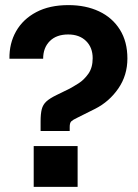

<svg xmlns="http://www.w3.org/2000/svg" viewBox="-20 -732 540 752"><path d="M139 -219V-257Q139 -286 143.5 -304Q148 -322 161.5 -334.5Q175 -347 202 -360L253 -385Q266 -392 287.5 -405.5Q309 -419 326 -443Q343 -467 343 -504Q343 -546 317 -571.5Q291 -597 247 -597Q201 -597 175 -571Q149 -545 149 -502H17Q16 -562 43 -609.5Q70 -657 122 -684.5Q174 -712 248 -712Q316 -712 368 -687.5Q420 -663 449.5 -616Q479 -569 479 -503Q479 -437 443.5 -385.5Q408 -334 353 -306L281 -270Q266 -263 259.5 -257Q253 -251 253 -235V-219ZM112 0V-160H284V0Z"/></svg>

Font: Host Grotesk Black
Style: Regular
Weight: 900
Designer: Doğukan Karapınar based on Poppins by Indian Type Foundry, Jonny Pinhorn
Foundry: Element Type
Version: Version 1.000; ttfautohint (v1.8.4.7-5d5b);gftools[0.9.33]